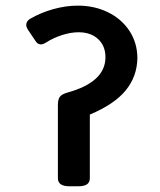

<svg xmlns="http://www.w3.org/2000/svg" viewBox="-20 -652 561 672"><path d="M294.4 -251V-28.3Q294.4 -14.2 284.7 -7.1Q274.9 0 253.4 0H223.1Q182.6 0 182.6 -28.3V-284.2Q182.6 -304.7 189.9 -313.7Q197.3 -322.8 216.3 -328.1Q349.1 -364.7 349.1 -451.7Q349.1 -491.2 323.5 -515.1Q297.9 -539.1 254.9 -539.1Q228 -539.1 197.3 -529.3Q166.5 -519.5 141.6 -503.4Q130.9 -496.6 123 -496.6Q110.8 -496.6 103.5 -509.8L78.1 -547.4Q71.8 -557.6 71.8 -564.5Q71.8 -577.6 85 -585.9Q121.6 -607.4 166 -619.9Q210.4 -632.3 252.4 -632.3Q310.5 -632.3 357.9 -609.1Q405.3 -585.9 432.9 -544.2Q460.4 -502.4 460.9 -449.2Q460 -384.8 420.2 -335.9Q380.4 -287.1 294.4 -251Z"/></svg>

Font: Jaldi
Style: Bold
Weight: 400
Designer: Pablo Cosgaya and Nicolas Silva
Foundry: Omnibus-Type
Version: Version 1.007